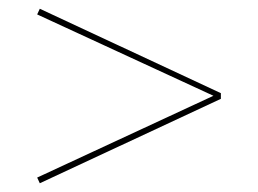

<svg xmlns="http://www.w3.org/2000/svg" viewBox="-20 -450 590 439"><path d="M485 -237V-224L71 -31L65 -44L468 -231L65 -417L71 -430Z"/></svg>

Font: Ysabeau Thin
Style: Regular
Weight: 200
Designer: Christian Thalmann (Catharsis Fonts)
Version: Version 0.003